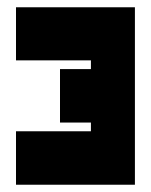

<svg xmlns="http://www.w3.org/2000/svg" viewBox="-20 -752 416 528"><path d="M24 -732H230H351V-562V-415V-244H230H24V-391H230V-415H145V-562H230V-586H24Z"/></svg>

Font: PatchSans
Style: PatchSans
Weight: 400
Version: Version 1.0